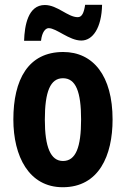

<svg xmlns="http://www.w3.org/2000/svg" viewBox="-20 -775 528 805"><path d="M81 -604H152C156 -641 171 -657 184 -657C217 -657 270 -605 321 -605C369 -605 406 -658 408 -755H337C332 -722 324 -703 306 -703C264 -703 221 -754 168 -754C97 -754 83 -667 81 -604ZM452 -274C452 -457 371 -557 245 -557C98 -557 36 -441 36 -274C36 -120 101 10 243 10C395 10 452 -123 452 -274ZM168 -273C168 -391 191 -447 244 -447C298 -447 320 -390 320 -274C320 -158 298 -100 244 -100C192 -100 168 -159 168 -273Z"/></svg>

Font: Noto Sans Devanagari ExtraCondensed
Style: Bold
Weight: 700
Width: 2
Designer: Jelle Bosma - Monotype Design Team
Foundry: Monotype Imaging Inc.
Version: Version 2.004